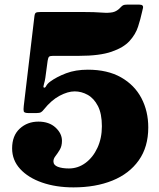

<svg xmlns="http://www.w3.org/2000/svg" viewBox="-20 -802 690 832"><path d="M32.5 -159Q32.5 -214 65.5 -244.5Q98.5 -275 146.5 -275Q193 -275 220.8 -249.2Q248.5 -223.5 248.5 -192Q248.5 -169 239.2 -153.5Q230 -138 220.8 -126.2Q211.5 -114.5 211.5 -103Q211.5 -86.5 230.5 -79.2Q249.5 -72 278.5 -72Q318 -72 350.5 -96Q383 -120 402.2 -161.5Q421.5 -203 421.5 -255Q421.5 -309.5 404.2 -342.8Q387 -376 360 -391Q333 -406 303.5 -406Q274 -406 238.2 -387Q202.5 -368 170 -327.5Q164 -319.5 157.8 -315.8Q151.5 -312 137 -312H105Q85 -312 83 -319.2Q81 -326.5 83 -343L129 -730Q130.5 -744.5 136 -747.2Q141.5 -750 157 -750H339.5Q390 -750 420 -747.5Q450 -745 468.8 -749Q487.5 -753 504 -771.5Q509 -777 514.2 -779.5Q519.5 -782 531 -782H583.5Q603 -782 599.5 -767L595.5 -750Q589 -719.5 578.2 -686.2Q567.5 -653 541.2 -624.2Q515 -595.5 463.2 -577.8Q411.5 -560 322.5 -560H210Q196 -560 192.2 -555.8Q188.5 -551.5 186.5 -539L176.5 -465Q174.5 -451 170.5 -437.8Q166.5 -424.5 169.5 -423Q175 -419.5 180 -429.2Q185 -439 197 -448Q225.5 -469 266.5 -484.5Q307.5 -500 360.5 -500Q446 -500 504.5 -466.8Q563 -433.5 592.8 -376.8Q622.5 -320 622.5 -250Q622.5 -165 581.2 -107Q540 -49 467 -19.5Q394 10 298.5 10Q222.5 10 162.2 -11Q102 -32 67.2 -70Q32.5 -108 32.5 -159Z"/></svg>

Font: Besley* Fatface
Style: Regular
Weight: 900
Designer: Owen Earl
Foundry: indestructible type*
Version: Version 3.000; ttfautohint (v1.8.3)